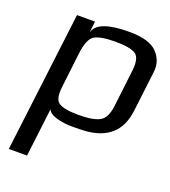

<svg xmlns="http://www.w3.org/2000/svg" viewBox="-130 -589 787 891"><g transform="rotate(20 263.5 -143.0)"><path d="M256 10C283 10 306 9 325 8C424 -1 489 -49 502 -158L526 -357C531 -394 520 -427 494 -454C467 -481 422 -494 357 -494C254 -494 197 -473 185 -432H184L190 -484H101L16 208H106L135 -31C146 -1 210 10 256 10ZM409 -147C404 -106 391 -80 370 -69C350 -57 315 -51 266 -51C217 -51 184 -57 167 -69C151 -80 145 -106 150 -147L171 -325C177 -370 189 -399 208 -411C228 -423 262 -429 311 -429C361 -429 394 -423 412 -411C430 -398 436 -370 430 -325Z"/></g></svg>

Font: Gamestation Display
Style: Italic
Weight: 400
Designer: Jonas Hecksher
Foundry: Jonas Hecksher, Playtypeª, e-types AS
Version: Version 1.003